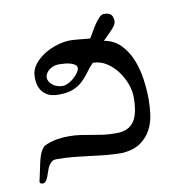

<svg xmlns="http://www.w3.org/2000/svg" viewBox="-65 -513 593 641"><g transform="rotate(-10 231.5 -193.0)"><path d="M19.5 61Q24.9 38.6 28.3 20.8Q31.7 2.9 35.4 -11.5Q39.1 -25.9 44.2 -36.4Q49.3 -46.9 58.1 -54.7Q78.6 -64.5 99.1 -68.1Q119.6 -71.8 141.1 -71.8Q162.6 -71.8 181.2 -69.1Q199.7 -66.4 218 -63Q236.3 -59.6 256.1 -56.9Q275.9 -54.2 299.8 -54.2Q322.3 -54.2 337.4 -61.3Q352.5 -68.4 361.6 -82.3Q370.6 -96.2 374.5 -116.7Q378.4 -137.2 378.4 -163.6Q378.4 -184.1 369.9 -207.8Q361.3 -231.4 345.9 -252Q330.6 -272.5 309.6 -285.9Q288.6 -299.3 263.7 -299.3Q249.5 -284.7 238.8 -269.5Q228 -254.4 214.8 -242.2Q201.7 -230 182.6 -222.2Q163.6 -214.4 132.8 -214.4Q121.1 -214.4 109.1 -217.3Q97.2 -220.2 87.2 -228.3Q77.1 -236.3 70.8 -250Q64.5 -263.7 64.5 -285.6Q64.5 -309.6 78.9 -328.1Q93.3 -346.7 114.3 -359.6Q135.3 -372.6 159.2 -379.4Q183.1 -386.2 202.1 -386.2Q207.5 -386.2 218.3 -385.5Q229 -384.8 239.7 -383.5Q250.5 -382.3 259 -381.6Q267.6 -380.9 269 -380.9Q274.9 -389.2 281.7 -401.6Q288.6 -414.1 296.4 -425.5Q304.2 -437 312.3 -445.3Q320.3 -453.6 327.6 -453.6Q346.2 -453.6 352.8 -445.8Q359.4 -438 359.4 -423.8Q359.4 -413.1 346.7 -399.4Q334 -385.7 313 -365.2Q348.1 -358.9 370.1 -335.4Q392.1 -312 404.5 -280.3Q417 -248.5 421.6 -212.9Q426.3 -177.2 426.3 -147Q426.3 -121.6 422.6 -94.7Q418.9 -67.9 406.7 -44.9Q394.5 -22 371.8 -5.6Q349.1 10.7 311 14.2Q278.8 14.2 252.2 11.5Q225.6 8.8 200 5.4Q174.3 2 147.2 -0.7Q120.1 -3.4 87.4 -3.4Q77.6 -3.4 71.3 2Q64.9 7.3 60.8 15.1Q56.6 22.9 53.7 32.5Q50.8 42 47.6 49.8Q44.4 57.6 40.3 63Q36.1 68.4 29.3 68.4Q23.9 68.4 21.7 66.2Q19.5 64 19.5 61ZM103.5 -277.3Q103.5 -270.5 107.2 -264.2Q110.8 -257.8 117.2 -252.4Q123.5 -247.1 132.3 -243.9Q141.1 -240.7 150.9 -240.7Q160.6 -240.7 171.4 -246.1Q182.1 -251.5 190.9 -259.5Q199.7 -267.6 205.6 -276.1Q211.4 -284.7 211.4 -291.5Q211.4 -297.9 205.6 -302.2Q199.7 -306.6 190.9 -309.3Q182.1 -312 171.4 -313Q160.6 -314 150.9 -314Q141.1 -314 132.3 -310.8Q123.5 -307.6 117.2 -302.2Q110.8 -296.9 107.2 -290.3Q103.5 -283.7 103.5 -277.3Z"/></g></svg>

Font: Cardo
Style: Bold
Weight: 700
Designer: David J. Perry
Foundry: David J. Perry
Version: Version 1.0011